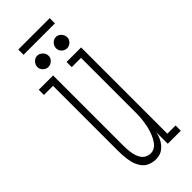

<svg xmlns="http://www.w3.org/2000/svg" viewBox="-233 -730 776 776"><g transform="rotate(-45 154.5 -342.0)"><path d="M145.5 11Q124 11 104.5 0.8Q85 -9.5 73 -38.5Q61 -67.5 61 -123.5V-493.5H9V-523H91V-125.5Q91 -82 99.2 -59.5Q107.5 -37 120.5 -29Q133.5 -21 147.5 -21Q171.5 -21 188 -45Q204.5 -69 212.8 -105Q221 -141 221 -177.5V-493.5H168V-523H251V-30H298V0H223.5V-67.5Q221.5 -51.5 212.5 -33.2Q203.5 -15 187 -2Q170.5 11 145.5 11ZM209 -560.5Q196 -560.5 186.5 -569.8Q177 -579 177 -591.5Q177 -605 186.5 -615Q196 -625 209 -625Q221.5 -625 231 -615Q240.5 -605 240.5 -591.5Q240.5 -579 231 -569.8Q221.5 -560.5 209 -560.5ZM101.5 -560.5Q89.5 -560.5 79.8 -569.8Q70 -579 70 -591.5Q70 -605 79.8 -615Q89.5 -625 101.5 -625Q114.5 -625 124.5 -615Q134.5 -605 134.5 -591.5Q134.5 -579 124.5 -569.8Q114.5 -560.5 101.5 -560.5ZM65.5 -666.5V-696.5H245V-666.5Z"/></g></svg>

Font: Imbue Thin 10pt Thin
Style: Regular
Weight: 250
Version: Version 1.102